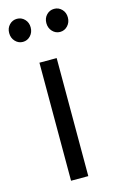

<svg xmlns="http://www.w3.org/2000/svg" viewBox="-115 -782 497 828"><g transform="rotate(-15 133.5 -367.5)"><path d="M16 -647Q2 -662 2 -684Q2 -706 16 -720.5Q30 -735 50 -735Q70 -735 84 -720.5Q98 -706 98 -684Q98 -662 84 -647Q70 -632 50 -632Q30 -632 16 -647ZM95 0V-527H172V0ZM182 -647Q168 -662 168 -684Q168 -706 182 -720.5Q196 -735 216 -735Q236 -735 250 -720.5Q264 -706 264 -684Q264 -662 250 -647Q236 -632 216 -632Q196 -632 182 -647Z"/></g></svg>

Font: Trueno
Style: Lt
Weight: 300
Designer: Julieta Ulanovsky
Foundry: Julieta Ulanovsky
Version: Version 3.001b